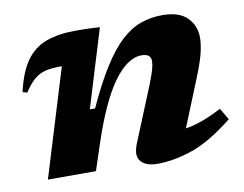

<svg xmlns="http://www.w3.org/2000/svg" viewBox="-64 -619 911 718"><g transform="rotate(-10 391.0 -260.0)"><path d="M45.5 -334 28.5 -338.5Q45.5 -414 76 -455.8Q106.5 -497.5 153 -514Q199.5 -530.5 264 -530.5Q290.5 -530.5 308.8 -530Q327 -529.5 355.5 -527.5L265 -231.5H285Q326 -321 363 -379.5Q400 -438 436.2 -471.2Q472.5 -504.5 511 -518Q549.5 -531.5 593 -531.5Q656 -531.5 686.8 -500.8Q717.5 -470 717.5 -424.5Q717.5 -401.5 710 -369Q702.5 -336.5 681.5 -284L606.5 -99Q635 -103 668 -114.8Q701 -126.5 744.5 -149L770.5 -105Q681 -34 611.2 -10.5Q541.5 13 479.5 13Q436 13 417 -8.8Q398 -30.5 416 -75L501 -283Q516 -321.5 520.8 -339.5Q525.5 -357.5 525.5 -369Q525.5 -397 490.5 -397Q436.5 -397 383.2 -323.5Q330 -250 280 -98.5L247.5 0H65L190 -408.5H183.5Q150.5 -408.5 127.5 -403Q104.5 -397.5 85.5 -381.5Q66.5 -365.5 45.5 -334Z"/></g></svg>

Font: Newsreader Caption
Style: Bold Italic
Weight: 700
Italic angle: -17°
Designer: Hugues Gentile
Foundry: Production Type
Version: Version 1.001